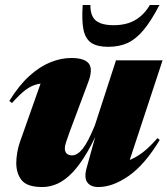

<svg xmlns="http://www.w3.org/2000/svg" viewBox="-20 -738 674 773"><path d="M328.5 -61 383 -257.5 389 -245Q360 -174.5 331 -125Q302 -75.5 272.8 -44.5Q243.5 -13.5 213 0.8Q182.5 15 150.5 15Q89.5 15 67.5 -12.2Q45.5 -39.5 45.5 -82Q45.5 -100 49.2 -123Q53 -146 60.5 -167L161.5 -453L198.5 -403Q160 -405 134 -399.8Q108 -394.5 84 -376.8Q60 -359 28 -323L17.5 -331.5Q56 -394 98 -432Q140 -470 182.8 -487.2Q225.5 -504.5 267 -504.5Q320.5 -504.5 337.8 -481.8Q355 -459 335 -406.5L260 -206Q250 -178.5 245.5 -164Q241 -149.5 241 -140.5Q241 -126.5 249 -119.5Q257 -112.5 270 -112.5Q280.5 -112.5 291 -118.8Q301.5 -125 312.8 -139Q324 -153 336 -176.2Q348 -199.5 362 -233.5L447 -495H634.5L485 -41.5L426.5 -79.5Q451.5 -80.5 479 -86.5Q506.5 -92.5 539.8 -113.8Q573 -135 614 -182L623 -174.5Q563 -75 498.5 -30Q434 15 376 15Q345 15 331.5 -3.8Q318 -22.5 328.5 -61ZM438 -636.5Q470 -636.5 496.8 -645Q523.5 -653.5 545.2 -671.8Q567 -690 583.5 -718H622Q589 -654.5 558.5 -617.8Q528 -581 494.2 -565.2Q460.5 -549.5 415.5 -549.5Q372 -549.5 348 -565.2Q324 -581 316.2 -618Q308.5 -655 313 -718H344Q343.5 -689.5 353 -671.2Q362.5 -653 383.8 -644.8Q405 -636.5 438 -636.5Z"/></svg>

Font: Newsreader 60pt ExtraBold
Style: Italic
Weight: 800
Italic angle: -17°
Designer: Hugues Gentile
Foundry: Production Type
Version: Version 1.003